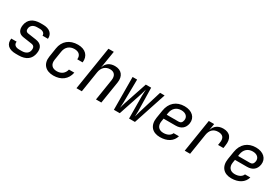

<svg xmlns="http://www.w3.org/2000/svg" viewBox="69 -1758 4062 2795"><g transform="rotate(30 2100.0 -360.0)"><path d="M233 8H277C404 8 478 -48 495 -154C511 -250 472 -305 381 -318L243 -338C208 -343 194 -366 200 -404C208 -452 248 -482 310 -482H354C409 -482 441 -453 438 -415H529C537 -503 474 -558 366 -558H322C202 -558 127 -504 112 -404C99 -320 133 -267 207 -256L355 -234C398 -228 415 -202 407 -154C399 -101 356 -70 289 -70H245C180 -70 147 -100 155 -151H65C50 -50 111 8 233 8Z M862 10C994 10 1084 -59 1108 -180H1018C1002 -110 949 -70 875 -70C796 -70 753 -117 766 -200L790 -351C803 -433 861 -480 940 -480C1014 -480 1055 -440 1048 -370H1138C1152 -485 1079 -560 953 -560C814 -560 719 -483 699 -350L676 -200C656 -71 731 10 862 10Z M1248 0H1338L1393 -350C1406 -435 1461 -484 1536 -484C1608 -484 1645 -438 1632 -355L1576 0H1666L1725 -370C1744 -487 1684 -560 1574 -560C1490 -560 1430 -518 1410 -445H1408L1425 -550L1454 -730H1364Z M1877 0H1976L2102 -380C2114 -417 2128 -465 2133 -488C2132 -465 2129 -417 2129 -380L2132 0H2231L2412 -550H2336L2217 -162C2208 -132 2197 -93 2191 -70C2193 -93 2194 -132 2194 -162L2186 -550H2096L1966 -162C1956 -132 1946 -92 1940 -70C1942 -92 1944 -132 1945 -162L1950 -550H1874Z M2654 10C2777 10 2863 -45 2890 -140H2800C2784 -96 2734 -68 2667 -68C2589 -68 2547 -119 2560 -200L2568 -250H2770C2860 -250 2919 -295 2933 -382C2949 -486 2870 -560 2745 -560C2608 -560 2516 -480 2494 -340L2473 -210C2451 -73 2524 10 2654 10ZM2579 -322 2583 -350C2596 -437 2652 -486 2733 -486C2807 -486 2852 -444 2842 -382C2835 -339 2812 -322 2780 -322Z M3068 0H3158L3213 -350C3227 -435 3276 -482 3355 -482C3431 -482 3466 -443 3453 -362L3446 -315H3536L3543 -362C3563 -488 3510 -560 3396 -560C3311 -560 3251 -516 3230 -445H3228L3245 -550H3155Z M3854 10C3977 10 4063 -45 4090 -140H4000C3984 -96 3934 -68 3867 -68C3789 -68 3747 -119 3760 -200L3768 -250H3970C4060 -250 4119 -295 4133 -382C4149 -486 4070 -560 3945 -560C3808 -560 3716 -480 3694 -340L3673 -210C3651 -73 3724 10 3854 10ZM3779 -322 3783 -350C3796 -437 3852 -486 3933 -486C4007 -486 4052 -444 4042 -382C4035 -339 4012 -322 3980 -322Z"/></g></svg>

Font: JetBrains Mono
Style: Italic
Weight: 400
Italic angle: -9°
Monospace: yes
Designer: Philipp Nurullin, Konstantin Bulenkov
Foundry: JetBrains
Version: Version 2.305